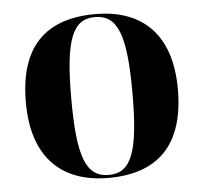

<svg xmlns="http://www.w3.org/2000/svg" viewBox="-45 -596 693 653"><g transform="rotate(-5 301.5 -269.5)"><path d="M300 10C471 10 561 -82 561 -270C561 -458 463 -549 303 -549C131 -549 42 -458 42 -270C42 -82 140 10 300 10ZM302 0C224 0 197 -70 197 -270C197 -469 224 -539 301 -539C379 -539 406 -469 406 -270C406 -70 379 0 302 0Z"/></g></svg>

Font: Noto Serif Display
Style: Bold
Weight: 700
Designer: Monotype Design Team
Foundry: Monotype Imaging Inc.
Version: Version 2.009